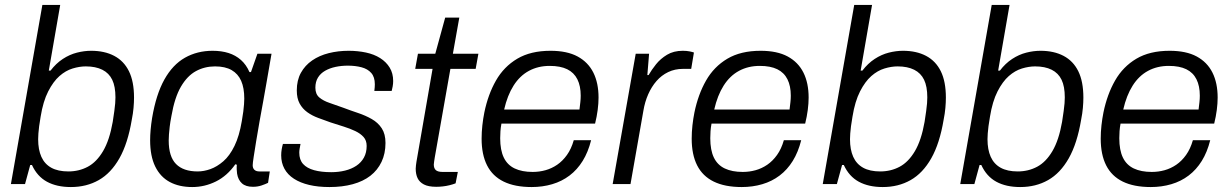

<svg xmlns="http://www.w3.org/2000/svg" viewBox="-20 -743 4968 775"><path d="M266 12Q209 12 169.5 -9.5Q130 -31 109 -77H102L81 0H24L151 -723H223L177 -458H184Q206 -487 233.5 -505Q261 -523 290.5 -530.5Q320 -538 348 -538Q402 -538 441 -517.5Q480 -497 500.5 -455.5Q521 -414 521 -349Q521 -330 519 -307.5Q517 -285 512 -260Q496 -164 462 -104Q428 -44 378.5 -16Q329 12 266 12ZM256 -51Q299 -51 334.5 -70Q370 -89 396 -133Q422 -177 435 -251Q439 -277 441.5 -295Q444 -313 445 -326Q446 -339 446 -350Q446 -394 433 -421Q420 -448 393 -461.5Q366 -475 326 -475Q301 -475 273 -466.5Q245 -458 220 -436Q195 -414 174.5 -374Q154 -334 144 -272Q140 -250 138 -233.5Q136 -217 135 -204.5Q134 -192 134 -181Q134 -139 147 -110Q160 -81 187 -66Q214 -51 256 -51Z M756 12Q703 12 665 -8.5Q627 -29 606.5 -71Q586 -113 586 -177Q586 -197 588 -219.5Q590 -242 594 -267Q610 -362 643.5 -422Q677 -482 726.5 -510Q776 -538 838 -538Q874 -538 902.5 -529Q931 -520 952.5 -501Q974 -482 987 -452H993L1019 -526H1076L1055 -405Q1050 -375 1042.5 -334.5Q1035 -294 1027.5 -252Q1020 -210 1014 -173Q1008 -136 1004 -110Q1000 -84 1000 -76Q1000 -64 1007 -57.5Q1014 -51 1027 -51H1069L1062 -5Q1052 0 1036 5.5Q1020 11 1001 11Q972 11 956.5 -3Q941 -17 937 -42Q936 -50 935.5 -59Q935 -68 936 -78L930 -80Q897 -33 851.5 -10.5Q806 12 756 12ZM778 -51Q803 -51 829.5 -60.5Q856 -70 881.5 -92Q907 -114 926.5 -154Q946 -194 956 -254Q960 -276 962 -292.5Q964 -309 965 -322Q966 -335 966 -345Q966 -388 953.5 -416.5Q941 -445 915 -460Q889 -475 848 -475Q806 -475 771 -456Q736 -437 710.5 -393.5Q685 -350 672 -275Q667 -249 665 -231.5Q663 -214 662 -200.5Q661 -187 661 -176Q661 -111 690.5 -81Q720 -51 778 -51Z M1310 12Q1264 12 1228 3.5Q1192 -5 1166.5 -21.5Q1141 -38 1128 -62Q1115 -86 1115 -116Q1115 -128 1117 -140Q1119 -152 1122 -162H1193Q1191 -152 1189.5 -143Q1188 -134 1188 -127Q1188 -98 1203.5 -81Q1219 -64 1248 -56Q1277 -48 1317 -48Q1347 -48 1373 -54.5Q1399 -61 1418.5 -74Q1438 -87 1449 -107Q1460 -127 1460 -154Q1460 -176 1447.5 -190Q1435 -204 1414 -214Q1393 -224 1367.5 -232Q1342 -240 1314 -249Q1289 -258 1264.5 -267Q1240 -276 1220.5 -290Q1201 -304 1189.5 -325Q1178 -346 1178 -378Q1178 -419 1194.5 -449Q1211 -479 1240 -499Q1269 -519 1307 -528.5Q1345 -538 1387 -538Q1424 -538 1457 -531Q1490 -524 1514.5 -508.5Q1539 -493 1553 -470Q1567 -447 1567 -416Q1567 -405 1565 -394Q1563 -383 1561 -376H1491Q1492 -384 1492.5 -390.5Q1493 -397 1493 -403Q1493 -432 1478.5 -448.5Q1464 -465 1439 -471.5Q1414 -478 1384 -478Q1358 -478 1334.5 -473Q1311 -468 1292.5 -457.5Q1274 -447 1263.5 -430Q1253 -413 1253 -389Q1253 -363 1269 -349.5Q1285 -336 1310.5 -327.5Q1336 -319 1366 -308Q1395 -297 1425 -287Q1455 -277 1480.5 -262.5Q1506 -248 1521 -225Q1536 -202 1536 -166Q1536 -123 1520 -89.5Q1504 -56 1475 -33.5Q1446 -11 1404 0.5Q1362 12 1310 12Z M1741 11Q1709 11 1691 1.5Q1673 -8 1665.5 -24Q1658 -40 1658 -62Q1658 -68 1659 -75.5Q1660 -83 1661 -90L1726 -465H1656L1667 -526H1737L1777 -672H1834L1808 -526H1911L1900 -465H1798L1735 -108Q1734 -101 1732.5 -92Q1731 -83 1731 -79Q1731 -64 1739 -56.5Q1747 -49 1767 -49H1828L1819 -3Q1809 1 1795 4.5Q1781 8 1767 9.5Q1753 11 1741 11Z M2126 12Q2058 12 2013 -10Q1968 -32 1946 -75.5Q1924 -119 1924 -183Q1924 -210 1927 -237Q1930 -264 1935 -289Q1950 -362 1982 -418Q2014 -474 2068 -506Q2122 -538 2202 -538Q2269 -538 2311.5 -515Q2354 -492 2375 -450Q2396 -408 2396 -349Q2396 -326 2392.5 -299Q2389 -272 2382 -244H2004Q2001 -228 2000 -213.5Q1999 -199 1999 -185Q1999 -137 2013.5 -107Q2028 -77 2057.5 -63Q2087 -49 2130 -49Q2157 -49 2182 -56Q2207 -63 2229 -78Q2251 -93 2268.5 -117.5Q2286 -142 2296 -177H2366Q2354 -129 2332 -93.5Q2310 -58 2279 -34.5Q2248 -11 2209 0.5Q2170 12 2126 12ZM2015 -301H2319Q2321 -317 2322.5 -330.5Q2324 -344 2324 -357Q2324 -396 2310.5 -423Q2297 -450 2269.5 -463.5Q2242 -477 2199 -477Q2152 -477 2115 -457Q2078 -437 2053 -397.5Q2028 -358 2015 -301Z M2453 0 2546 -526H2600L2593 -440H2598Q2610 -461 2628 -483.5Q2646 -506 2672.5 -522Q2699 -538 2736 -538Q2752 -538 2764 -535.5Q2776 -533 2781 -531L2770 -465H2737Q2704 -465 2677 -452Q2650 -439 2630 -416Q2610 -393 2596.5 -362.5Q2583 -332 2577 -296L2525 0Z M2974 12Q2906 12 2861 -10Q2816 -32 2794 -75.5Q2772 -119 2772 -183Q2772 -210 2775 -237Q2778 -264 2783 -289Q2798 -362 2830 -418Q2862 -474 2916 -506Q2970 -538 3050 -538Q3117 -538 3159.5 -515Q3202 -492 3223 -450Q3244 -408 3244 -349Q3244 -326 3240.5 -299Q3237 -272 3230 -244H2852Q2849 -228 2848 -213.5Q2847 -199 2847 -185Q2847 -137 2861.5 -107Q2876 -77 2905.5 -63Q2935 -49 2978 -49Q3005 -49 3030 -56Q3055 -63 3077 -78Q3099 -93 3116.5 -117.5Q3134 -142 3144 -177H3214Q3202 -129 3180 -93.5Q3158 -58 3127 -34.5Q3096 -11 3057 0.5Q3018 12 2974 12ZM2863 -301H3167Q3169 -317 3170.5 -330.5Q3172 -344 3172 -357Q3172 -396 3158.5 -423Q3145 -450 3117.5 -463.5Q3090 -477 3047 -477Q3000 -477 2963 -457Q2926 -437 2901 -397.5Q2876 -358 2863 -301Z M3543 12Q3486 12 3446.5 -9.5Q3407 -31 3386 -77H3379L3358 0H3301L3428 -723H3500L3454 -458H3461Q3483 -487 3510.5 -505Q3538 -523 3567.5 -530.5Q3597 -538 3625 -538Q3679 -538 3718 -517.5Q3757 -497 3777.5 -455.5Q3798 -414 3798 -349Q3798 -330 3796 -307.5Q3794 -285 3789 -260Q3773 -164 3739 -104Q3705 -44 3655.5 -16Q3606 12 3543 12ZM3533 -51Q3576 -51 3611.5 -70Q3647 -89 3673 -133Q3699 -177 3712 -251Q3716 -277 3718.5 -295Q3721 -313 3722 -326Q3723 -339 3723 -350Q3723 -394 3710 -421Q3697 -448 3670 -461.5Q3643 -475 3603 -475Q3578 -475 3550 -466.5Q3522 -458 3497 -436Q3472 -414 3451.5 -374Q3431 -334 3421 -272Q3417 -250 3415 -233.5Q3413 -217 3412 -204.5Q3411 -192 3411 -181Q3411 -139 3424 -110Q3437 -81 3464 -66Q3491 -51 3533 -51Z M4098 12Q4041 12 4001.5 -9.5Q3962 -31 3941 -77H3934L3913 0H3856L3983 -723H4055L4009 -458H4016Q4038 -487 4065.5 -505Q4093 -523 4122.5 -530.5Q4152 -538 4180 -538Q4234 -538 4273 -517.5Q4312 -497 4332.5 -455.5Q4353 -414 4353 -349Q4353 -330 4351 -307.5Q4349 -285 4344 -260Q4328 -164 4294 -104Q4260 -44 4210.5 -16Q4161 12 4098 12ZM4088 -51Q4131 -51 4166.5 -70Q4202 -89 4228 -133Q4254 -177 4267 -251Q4271 -277 4273.5 -295Q4276 -313 4277 -326Q4278 -339 4278 -350Q4278 -394 4265 -421Q4252 -448 4225 -461.5Q4198 -475 4158 -475Q4133 -475 4105 -466.5Q4077 -458 4052 -436Q4027 -414 4006.5 -374Q3986 -334 3976 -272Q3972 -250 3970 -233.5Q3968 -217 3967 -204.5Q3966 -192 3966 -181Q3966 -139 3979 -110Q3992 -81 4019 -66Q4046 -51 4088 -51Z M4625 12Q4557 12 4512 -10Q4467 -32 4445 -75.5Q4423 -119 4423 -183Q4423 -210 4426 -237Q4429 -264 4434 -289Q4449 -362 4481 -418Q4513 -474 4567 -506Q4621 -538 4701 -538Q4768 -538 4810.5 -515Q4853 -492 4874 -450Q4895 -408 4895 -349Q4895 -326 4891.5 -299Q4888 -272 4881 -244H4503Q4500 -228 4499 -213.5Q4498 -199 4498 -185Q4498 -137 4512.5 -107Q4527 -77 4556.5 -63Q4586 -49 4629 -49Q4656 -49 4681 -56Q4706 -63 4728 -78Q4750 -93 4767.5 -117.5Q4785 -142 4795 -177H4865Q4853 -129 4831 -93.5Q4809 -58 4778 -34.5Q4747 -11 4708 0.5Q4669 12 4625 12ZM4514 -301H4818Q4820 -317 4821.5 -330.5Q4823 -344 4823 -357Q4823 -396 4809.5 -423Q4796 -450 4768.5 -463.5Q4741 -477 4698 -477Q4651 -477 4614 -457Q4577 -437 4552 -397.5Q4527 -358 4514 -301Z"/></svg>

Font: Archivo SemiBold Light
Style: Italic
Weight: 300
Italic angle: -10°
Version: Version 2.001